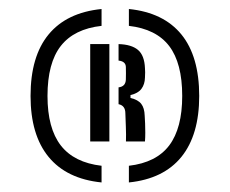

<svg xmlns="http://www.w3.org/2000/svg" viewBox="-20 -896 500 418"><path d="M201.1 -498.8Q125.1 -506.5 85.8 -554.4Q46.5 -602.3 46.5 -687.1Q46.5 -773.3 85.8 -821Q125.1 -868.7 201.1 -876.4V-839.7Q141.5 -833.1 112.4 -796Q83.4 -758.9 83.4 -687.1Q83.4 -616.7 112.4 -579.3Q141.5 -542 201.1 -535.1ZM176.4 -588V-800H218.1V-588ZM254.2 -588Q254.7 -602.9 254 -620Q253.3 -637.1 252.9 -649.9Q252.7 -666.2 238.1 -669.2V-705.8Q253.4 -707.5 254 -722.8Q254.2 -730 254.2 -736.1Q254.2 -742.2 254 -750.5Q253.4 -762.5 238.1 -764.1V-800Q266.2 -799.2 280.3 -787.4Q294.5 -775.5 295.6 -747.5Q296 -744.7 296 -738.6Q296 -732.4 295.6 -727.1Q295.3 -712.5 287.9 -702.6Q280.5 -692.7 264.1 -689.1V-682.7Q280.5 -678.9 287.5 -669.9Q294.5 -660.9 295 -644.2Q295.5 -637.2 295.9 -627.3Q296.3 -617.4 296.3 -607.1Q296.3 -596.8 295.6 -588ZM260.6 -498.8V-535.1Q320.1 -542 348.4 -579.4Q376.7 -616.9 376.7 -687.1Q376.7 -758.5 348.4 -795.7Q320.1 -832.8 260.6 -839.7V-876.4Q336 -868.7 374.9 -821Q413.7 -773.3 413.7 -687.1Q413.7 -602.3 374.9 -554.4Q336 -506.5 260.6 -498.8Z"/></svg>

Font: Big Shoulders Stencil Text Thin
Style: Regular
Weight: 100
Designer: Patric King
Foundry: XO Type Co
Version: Version 2.001